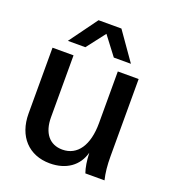

<svg xmlns="http://www.w3.org/2000/svg" viewBox="-139 -853 865 970"><g transform="rotate(20 294.0 -368.0)"><path d="M239 14C327 14 389 -30 409 -105C411 -61 416 -29 426 0H529C520 -37 516 -76 516 -125V-540H404V-262C404 -143 356 -73 275 -73C206 -73 166 -123 166 -207V-540H53V-186C53 -64 126 14 239 14ZM114 -599H208L285 -699L361 -599H453L347 -750H224Z"/></g></svg>

Font: Ronzino Medium
Style: Regular
Weight: 500
Designer: Nunzio Mazzaferro
Foundry: Collletttivo
Version: Version 1.000;Glyphs 3.3 (3337)